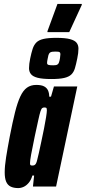

<svg xmlns="http://www.w3.org/2000/svg" viewBox="-20 -951 437 979"><path d="M73 8Q50 8 34.5 0.5Q19 -7 11.5 -24.5Q4 -42 4 -72Q4 -104 11 -148.5Q18 -193 30 -256Q44 -328 56.5 -378Q69 -428 83.5 -459Q98 -490 117.5 -504Q137 -518 165 -518Q191 -518 205 -510.5Q219 -503 225 -489.5Q231 -476 231 -458H240L255 -510H374L266 0H148L154 -56H145Q139 -34 127 -19.5Q115 -5 101 1.5Q87 8 73 8ZM145 -107Q150 -107 154.5 -108.5Q159 -110 163 -116.5Q167 -123 170 -137Q173 -147 178.5 -172.5Q184 -198 191 -230.5Q198 -263 204.5 -295.5Q211 -328 215 -353.5Q219 -379 219 -389Q219 -400 215 -401.5Q211 -403 206 -403Q200 -403 195.5 -400Q191 -397 186.5 -383.5Q182 -370 175.5 -340Q169 -310 157 -255Q144 -193 138.5 -162Q133 -131 133 -119Q133 -113 134.5 -110.5Q136 -108 139 -107.5Q142 -107 145 -107ZM242 -548Q196 -548 171.5 -554.5Q147 -561 137.5 -573.5Q128 -586 128 -603Q128 -614 129.5 -626.5Q131 -639 134 -653Q140 -682 146.5 -702Q153 -722 165.5 -734.5Q178 -747 202 -752.5Q226 -758 267 -758Q313 -758 337 -751.5Q361 -745 370.5 -733Q380 -721 380 -703Q380 -692 378.5 -679.5Q377 -667 374 -653Q368 -623 362 -603Q356 -583 343.5 -571Q331 -559 307 -553.5Q283 -548 242 -548ZM251 -618Q259 -618 265 -619Q271 -620 275.5 -624Q280 -628 282 -637Q284 -642 286 -655.5Q288 -669 288 -675Q288 -682 284 -685Q280 -688 262 -688Q253 -688 246 -687Q239 -686 234.5 -682.5Q230 -679 227 -670Q226 -665 223 -651.5Q220 -638 220 -630Q220 -623 226 -620.5Q232 -618 251 -618ZM222 -787V-792L273 -931H397V-926L333 -787Z"/></svg>

Font: Saira UltraCondensed Black
Style: Italic
Weight: 900
Width: 1
Italic angle: -12°
Designer: Hector Gatti with collaboration of the Omnibus-Type team
Foundry: Omnibus-Type
Version: Version 1.101